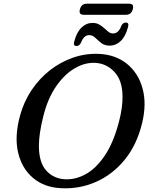

<svg xmlns="http://www.w3.org/2000/svg" viewBox="-20 -1005 812 1039"><path d="M515 -713.5Q605 -709.5 666.5 -660Q728 -610.5 751.2 -527.2Q774.5 -444 749 -338.5Q720.5 -221 655 -140.8Q589.5 -60.5 500 -21Q410.5 18.5 311 13.5Q220.5 9.5 159.5 -41.5Q98.5 -92.5 78 -179.5Q57.5 -266.5 88.5 -379.5Q109 -455 151 -517.5Q193 -580 250.2 -624.8Q307.5 -669.5 375 -693Q442.5 -716.5 515 -713.5ZM330 -35Q386 -31.5 442 -61.5Q498 -91.5 545.5 -160.8Q593 -230 623 -343Q634 -384.5 638.8 -419.5Q643.5 -454.5 643 -483.5Q642.5 -567.5 601.2 -613.5Q560 -659.5 500.5 -664.5Q443.5 -669 386.8 -636.8Q330 -604.5 284 -538.2Q238 -472 214 -374.5Q202 -326.5 196.2 -287Q190.5 -247.5 190.5 -216Q190.5 -127.5 229.2 -83.2Q268 -39 330 -35ZM574.5 -758Q546 -758 528 -772.2Q510 -786.5 495.5 -800.8Q481 -815 462.5 -815Q433.5 -815 417.5 -772.5Q409 -756 394 -756Q374.5 -756 382 -781.5Q395 -831 421.2 -856Q447.5 -881 480 -881Q501.5 -881 516.5 -872.5Q531.5 -864 543.5 -852.8Q555.5 -841.5 566.8 -832.8Q578 -824 592 -824Q622 -824 637 -866.5Q645.5 -883 661 -883Q680 -883 672.5 -857.5Q659.5 -808 633.2 -783Q607 -758 574.5 -758ZM412.5 -955Q420.5 -985 449.5 -985H678.5Q707 -985 698.5 -955Q690.5 -925 662 -925H433Q404.5 -925 412.5 -955Z"/></svg>

Font: Fraunces 9pt S050
Style: Italic
Weight: 400
Italic angle: -16°
Version: Version 1.000; ttfautohint (v1.8.3)